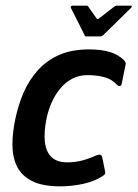

<svg xmlns="http://www.w3.org/2000/svg" viewBox="-20 -655 487 680"><path d="M193 5Q130 5 93 -14Q56 -33 40 -66Q24 -99 24 -143Q24 -187 35 -237Q45 -284 63.5 -327Q82 -370 113 -405Q144 -440 188.5 -460Q233 -480 296 -480Q339 -480 368.5 -471Q398 -462 418 -443Q424 -436 425 -432.5Q426 -429 424 -422L411 -358Q410 -351 404.5 -350.5Q399 -350 395 -354Q376 -375 348.5 -382Q321 -389 290 -389Q260 -389 235.5 -376Q211 -363 193 -341Q175 -319 163 -292Q151 -265 145 -236Q135 -188 139 -152.5Q143 -117 162.5 -98.5Q182 -80 219 -80Q244 -80 268.5 -86Q293 -92 322 -105Q339 -112 342 -98L352 -49Q354 -42 351.5 -38.5Q349 -35 343 -31Q313 -12 273 -3.5Q233 5 193 5ZM286 -526Q280 -526 280 -530L231 -627Q230 -630 231.5 -632.5Q233 -635 237 -635H286Q292 -635 293 -631L322 -590Q324 -585 331 -590L384 -631Q389 -635 393 -635H443Q447 -635 447 -632.5Q447 -630 444 -627L345 -530Q341 -526 336 -526Z"/></svg>

Font: Glory Thin SemiBold
Style: Italic
Weight: 600
Italic angle: -12°
Version: Version 1.011